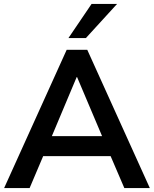

<svg xmlns="http://www.w3.org/2000/svg" viewBox="-20 -959 784 979"><path d="M1 0 320 -705H425L744 0H614L529 -198L583 -163H161L215 -198L131 0ZM371 -566 231 -233 205 -265H539L514 -233L373 -566ZM329 -765 447 -939H577L418 -765Z"/></svg>

Font: Nunito Sans 12pt ExtraLight
Style: Regular
Weight: 200
Version: Version 3.101;gftools[0.9.27]